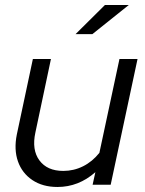

<svg xmlns="http://www.w3.org/2000/svg" viewBox="-20 -736 578 765"><path d="M209 9Q150 9 109 -18.5Q68 -46 51.5 -93Q35 -140 47 -200L111 -501H183L121 -208Q106 -139 137 -97Q168 -55 232 -55Q274 -55 311 -73.5Q348 -92 376 -127L456 -501H528L421 0H349L360 -50Q293 9 209 9ZM281 -600 398 -716H493L348 -600Z"/></svg>

Font: Red Hat Display VF
Style: Italic
Weight: 300
Italic angle: -12°
Designer: Pentagram, MCKL
Foundry: Pentagram, MCKL
Version: Version 1.023